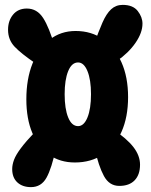

<svg xmlns="http://www.w3.org/2000/svg" viewBox="-20 -759 617 787"><path d="M287 -93Q226 -93 181.5 -124.5Q137 -156 112.5 -214Q88 -272 88 -352Q88 -435 113 -498Q138 -561 183.5 -596.5Q229 -632 290 -632Q355 -632 403 -598Q451 -564 478 -503.5Q505 -443 505 -361Q505 -279 478 -218.5Q451 -158 402 -125.5Q353 -93 287 -93ZM107 8Q72 8 51 -11.5Q30 -31 30 -66Q30 -84 37.5 -104Q45 -124 65.5 -151.5Q86 -179 124 -219L209 -151Q192 -69 170.5 -30.5Q149 8 107 8ZM469 3Q428 3 406 -37.5Q384 -78 368 -151L443 -229Q500 -191 527 -156Q554 -121 554 -84Q554 -43 532 -20Q510 3 469 3ZM300 -242Q324 -242 338.5 -277.5Q353 -313 353 -373Q353 -432 338.5 -467.5Q324 -503 300 -503Q274 -503 259.5 -467.5Q245 -432 245 -373Q245 -313 259.5 -277.5Q274 -242 300 -242ZM126 -499Q67 -539 40 -567.5Q13 -596 13 -637Q13 -674 33.5 -699Q54 -724 90 -724Q132 -724 157 -685Q182 -646 204 -569ZM459 -509 364 -574Q384 -630 400 -666.5Q416 -703 435.5 -721Q455 -739 483 -739Q525 -739 544.5 -714Q564 -689 564 -662Q564 -625 535.5 -583.5Q507 -542 459 -509Z"/></svg>

Font: DynaPuff Condensed SemiBold
Style: Regular
Weight: 600
Width: 3
Designer: Toshi Omagari, Jennifer Daniel
Foundry: Google Fonts
Version: Version 2.000